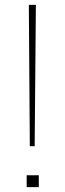

<svg xmlns="http://www.w3.org/2000/svg" viewBox="-20 -772 270 792"><path d="M99 -752H128L123 -169H103ZM90 -49H140V0H90Z"/></svg>

Font: Hepta Slab ExtraLight ExtraLight
Style: Regular
Weight: 250
Version: Version 1.102